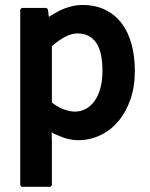

<svg xmlns="http://www.w3.org/2000/svg" viewBox="-20 -532 595 764"><path d="M161.6 -500.5Q165 -500.5 167.7 -498Q170.4 -495.6 170.9 -492.7L174.3 -464.8Q184.6 -471.7 195.8 -478Q207 -484.4 218.8 -490.7Q239.3 -500.5 262.5 -506.3Q285.6 -512.2 308.1 -512.2Q359.4 -512.2 398.4 -493.2Q437.5 -474.1 463.9 -439.5Q490.2 -404.8 503.4 -356.4Q516.6 -308.1 516.6 -250Q516.6 -186 498.5 -135Q480.5 -84 449.7 -48.1Q418.9 -12.2 377.9 6.8Q336.9 25.9 291 25.9Q254.4 25.9 216.8 9.3Q208 5.4 203.1 3.4Q198.2 1.5 195.1 0Q191.9 -1.5 189.9 -2.7Q188 -3.9 185.5 -5.9L186.5 30.3V202.1Q186.5 206.1 183.8 208.7Q181.2 211.4 177.2 211.4H69.8Q65.9 211.4 63.2 208.7Q60.5 206.1 60.5 202.1V-491.2Q60.5 -495.1 63.2 -497.8Q65.9 -500.5 69.8 -500.5ZM186.5 -124Q210 -105.5 234.4 -96.7Q258.8 -87.9 277.8 -87.9Q300.8 -87.9 320.8 -98.4Q340.8 -108.9 355.7 -129.4Q370.6 -149.9 379.2 -180.2Q387.7 -210.4 387.7 -250Q387.7 -285.2 382.1 -312.7Q376.5 -340.3 364.3 -359.4Q352.1 -378.4 333.3 -388.7Q314.5 -398.9 288.1 -398.9Q264.6 -398.9 238.8 -385.3Q212.9 -371.6 186.5 -348.1Z"/></svg>

Font: Pyidaungsu ZawDecode
Style: Bold
Weight: 700
Designer: Sun Tun
Foundry: Your Own Font Foundry
Version: Version 2.50